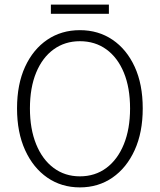

<svg xmlns="http://www.w3.org/2000/svg" viewBox="-20 -802 695 834"><path d="M327 12Q247 12 185.5 -30.5Q124 -73 89 -150Q54 -227 54 -331Q54 -436 89 -512Q124 -588 185.5 -629.5Q247 -671 327 -671Q407 -671 468.5 -629.5Q530 -588 565 -512Q600 -436 600 -331Q600 -227 565 -150Q530 -73 468.5 -30.5Q407 12 327 12ZM327 -36Q393 -36 442 -72.5Q491 -109 518 -175.5Q545 -242 545 -331Q545 -421 518 -486.5Q491 -552 442 -587.5Q393 -623 327 -623Q262 -623 213 -587.5Q164 -552 137 -486.5Q110 -421 110 -331Q110 -242 137 -175.5Q164 -109 213 -72.5Q262 -36 327 -36ZM201 -742V-782H453V-742Z"/></svg>

Font: Assistant Light
Style: Regular
Weight: 300
Designer: Hebrew By Ben Nathan, Latin by Paul Hunt
Version: Version 3.000